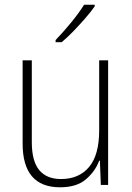

<svg xmlns="http://www.w3.org/2000/svg" viewBox="-20 -785 562 815"><path d="M439 -529V0H408L404 -103H401Q385 -59 345.5 -24.5Q306 10 235 10Q76 10 76 -176V-529H115V-182Q115 -101 146.5 -63Q178 -25 239 -25Q315 -25 358 -76Q401 -127 401 -232V-529ZM382 -758Q366 -735 342 -707.5Q318 -680 292 -653Q266 -626 242 -606H216V-615Q248 -648 282 -689.5Q316 -731 337 -765H382Z"/></svg>

Font: Noto Sans Ethiopic SemiCondensed ExtraLight
Style: Regular
Weight: 200
Width: 4
Designer: Monotype Design Team
Foundry: Monotype Imaging Inc.
Version: Version 2.102; ttfautohint (v1.8.4.7-5d5b)